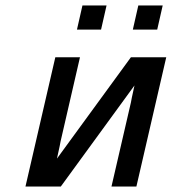

<svg xmlns="http://www.w3.org/2000/svg" viewBox="-20 -681 627 701"><path d="M261 -573 281 -661H369L349 -573ZM465 -573 485 -661H574L554 -573ZM73 0 182 -472H272L201 -164Q200 -160 198 -148L188 -102L458 -472H587L478 0H387L458 -307Q459 -311 461 -323L471 -369L202 0Z"/></svg>

Font: Coval
Style: Italic
Weight: 400
Foundry: Context Ltd
Version: Version 001.000